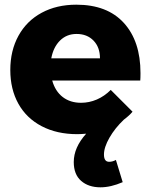

<svg xmlns="http://www.w3.org/2000/svg" viewBox="-20 -567 643 820"><path d="M580 -255Q580 -234 579 -223H203Q216 -177 248 -152.5Q280 -128 326 -128Q361 -128 393.5 -142Q426 -156 453 -183L546 -90Q533 -74 509 -56Q471 -20 447.5 21Q424 62 424 93Q424 124 446 124Q461 124 475 116L504 211Q453 233 409 233Q358 233 326.5 205.5Q295 178 295 125Q295 63 348 4Q324 6 310 6Q223 6 158 -28Q93 -62 58.5 -124Q24 -186 24 -268Q24 -351 59 -414.5Q94 -478 158 -512.5Q222 -547 306 -547Q438 -547 509 -469Q580 -391 580 -255ZM407 -318Q407 -365 379.5 -393.5Q352 -422 307 -422Q265 -422 236.5 -394Q208 -366 199 -318Z"/></svg>

Font: Gontserrat
Style: Bold
Weight: 700
Designer: Julieta Ulanovsky
Foundry: Julieta Ulanovsky
Version: Version 6.001